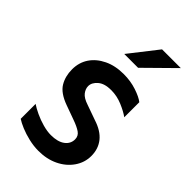

<svg xmlns="http://www.w3.org/2000/svg" viewBox="-219 -774 863 863"><g transform="rotate(45 212.0 -343.0)"><path d="M204.1 14.6Q173.8 14.6 142.6 7.3Q111.3 0 85.9 -10.7Q60.5 -21.5 45.9 -31.2V-126Q61.5 -115.2 87.4 -103Q113.3 -90.8 141.6 -83Q169.9 -75.2 193.4 -75.2Q236.3 -75.2 260.3 -92.8Q284.2 -110.4 284.2 -138.7Q284.2 -160.2 266.6 -172.4Q249 -184.6 215.8 -196.3L148.4 -220.7Q91.8 -241.2 71.8 -274.4Q51.8 -307.6 51.8 -351.6Q51.8 -395.5 74.2 -428.7Q96.7 -461.9 137.2 -481.4Q177.7 -501 231.4 -501Q275.4 -501 313.5 -488.3Q351.6 -475.6 370.1 -460.9V-365.2Q348.6 -380.9 314 -395.5Q279.3 -410.2 242.2 -410.2Q200.2 -410.2 178.2 -391.1Q156.2 -372.1 156.2 -349.6Q156.2 -332 168.9 -315.4Q181.6 -298.8 214.8 -288.1L286.1 -262.7Q337.9 -246.1 363.3 -214.4Q388.7 -182.6 388.7 -137.7Q388.7 -95.7 364.3 -60.5Q339.8 -25.4 298.3 -5.4Q256.8 14.6 204.1 14.6ZM168.9 -566.4 274.4 -701.2H393.6L256.8 -566.4Z"/></g></svg>

Font: Sen Medium
Style: Regular
Weight: 500
Designer: Kosal Sen, Philatype
Foundry: Philatype
Version: Version 2.000;gftools[0.9.31]